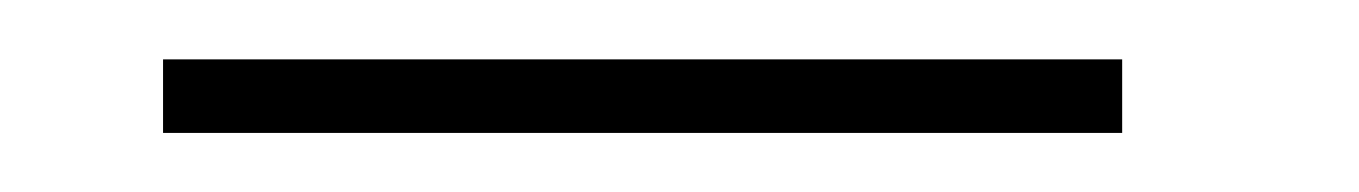

<svg xmlns="http://www.w3.org/2000/svg" viewBox="-20 80 460 65"><path d="M359.9 100.1V125H35.2V100.1Z"/></svg>

Font: Reswysokr
Style: Regular
Weight: 500
Version: Version 0.984